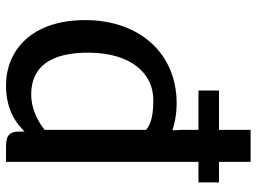

<svg xmlns="http://www.w3.org/2000/svg" viewBox="-128 -724 860 644"><g transform="rotate(90 302.0 -402.0)"><path d="M47.4 -257.8C47.4 -77.1 149.9 7.8 266.6 7.8C351.1 7.8 395.5 -28.3 421.4 -54.7V-35.2C421.4 3.9 443.4 7.8 476.6 7.8H522.9V-637.7H591.8V-706.5H522.9V-812.5H415.5V-706.5H283.7V-637.7H415.5V-580.6L417 -550.3C393.6 -558.1 362.3 -564.5 326.2 -564.5C157.7 -564.5 47.4 -438 47.4 -257.8ZM296.4 -76.7C206.1 -76.7 155.3 -138.7 156.7 -272.5C158.2 -412.1 226.6 -486.3 315.4 -486.3C362.8 -486.3 395.5 -479.5 415.5 -461.9V-121.6C392.1 -103 349.6 -76.7 296.4 -76.7Z"/></g></svg>

Font: Merriweather Sans
Style: Regular
Weight: 400
Designer: Eben Sorkin ( eben@eyebytes.com )
Foundry: Eben Sorkin
Version: Version 1.003